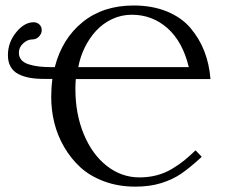

<svg xmlns="http://www.w3.org/2000/svg" viewBox="-20 -678 847 710"><path d="M703.1 -122.1 726.1 -98.1Q682.6 -58.1 650.6 -36.1Q618.7 -14.2 576.4 -1Q534.2 12.2 480.5 12.2Q418 12.2 365.7 -7.1Q313.5 -26.4 277.8 -58.8Q242.2 -91.3 217.3 -134.3Q192.4 -177.2 180.9 -223.9Q169.4 -270.5 169.4 -319.3Q169.4 -353.5 173.8 -386.2H143.6Q112.8 -386.2 89.8 -390.4Q66.9 -394.5 48.1 -404.1Q29.3 -413.6 19.3 -431.2Q9.3 -448.7 9.3 -474.1Q9.3 -521 39.6 -558.3Q69.8 -595.7 104.5 -595.7Q116.7 -595.7 125.5 -587.6Q134.3 -579.6 134.3 -566.4Q134.3 -553.7 124.3 -543Q114.3 -532.2 99.6 -532.2Q81.5 -532.2 65.7 -517.6Q49.8 -502.9 49.8 -482.9Q49.8 -467.3 59.1 -456.5Q68.4 -445.8 85.9 -440.2Q103.5 -434.6 124 -432.1Q144.5 -429.7 171.4 -429.7H182.6Q209.5 -534.7 285.4 -596.2Q361.3 -657.7 474.1 -657.7Q543.5 -657.7 597.4 -635.5Q651.4 -613.3 684.3 -574.5Q717.3 -535.6 735.6 -488.5Q753.9 -441.4 758.3 -385.7H260.3Q258.8 -368.7 258.8 -348.6Q258.8 -256.8 289.8 -181.9Q320.8 -106.9 375 -64.5Q429.2 -22 495.6 -22Q529.3 -22 559.3 -29.8Q589.4 -37.6 615.5 -53.2Q641.6 -68.8 660.6 -84.2Q679.7 -99.6 703.1 -122.1ZM678.2 -429.7Q655.3 -524.4 599.1 -574Q543 -623.5 467.3 -623.5Q428.7 -623.5 394.5 -607.4Q360.4 -591.3 335.4 -564.2Q310.5 -537.1 293.5 -502.4Q276.4 -467.8 269.5 -429.7H291.5Z"/></svg>

Font: Libertinage
Style: l
Weight: 400
Designer: OSP
Foundry: OSP
Version: Version 1.0; 2008; OFL relea